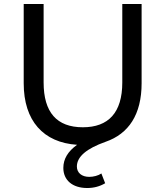

<svg xmlns="http://www.w3.org/2000/svg" viewBox="-20 -720 831 964"><path d="M99 -700V-302C99 -113 198 -4 367 7C321 40 298 78 298 123C298 184 343 224 418 224C451 224 481 216 508 200L489 151C473 162 449 168 428 168C391 168 366 148 366 116C366 67 414 26 510 -8C626 -48 691 -145 691 -302V-700H594V-306C594 -154 524 -81 396 -81C265 -81 199 -156 199 -306V-700Z"/></svg>

Font: Malon Grotesk Med
Style: Regular
Weight: 500
Designer: Julieta Ulanovsky
Foundry: Julieta Ulanovsky
Version: Version 7.200